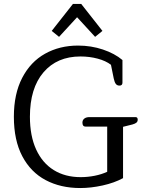

<svg xmlns="http://www.w3.org/2000/svg" viewBox="-20 -937 758 969"><path d="M241 -781 348 -917H390L497 -781L460 -751L369 -850L278 -751ZM50 -348Q50 -463 92 -544Q134 -625 207.5 -666Q281 -707 374 -707Q440 -707 499.5 -687Q559 -667 598 -634V-520Q598 -505 583 -505Q571 -505 564.5 -513.5Q558 -522 554 -541L540 -610Q514 -630 473 -641Q432 -652 386 -652Q268 -652 199.5 -572Q131 -492 131 -348Q131 -251 162.5 -182.5Q194 -114 251.5 -78.5Q309 -43 387 -43Q423 -43 458 -50Q493 -57 521 -70V-298H412Q396 -298 396 -318Q396 -331 405.5 -338.5Q415 -346 432 -346H664Q675 -346 675 -333Q675 -324 669 -318.5Q663 -313 649 -309L601 -297V-38Q557 -14 498 -1Q439 12 385 12Q286 12 210.5 -28Q135 -68 92.5 -148.5Q50 -229 50 -348Z"/></svg>

Font: Maitree
Style: Regular
Weight: 400
Designer: CadsonDemak Team
Foundry: CadsonDemak
Version: Version 1.001